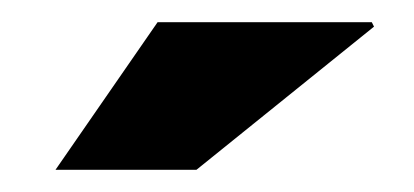

<svg xmlns="http://www.w3.org/2000/svg" viewBox="-20 -745 373 173"><path d="M315 -725 317 -721 157 -592H30L122 -725Z"/></svg>

Font: Archicoco
Style: Regular
Weight: 400
Designer: Hector Gatti
Foundry: Hector Gatti
Version: 1.002